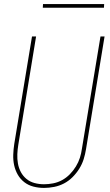

<svg xmlns="http://www.w3.org/2000/svg" viewBox="-20 -914 540 942"><path d="M196 8Q169 8 144 1.5Q119 -5 99.5 -20Q80 -35 67.5 -56.5Q55 -78 49.5 -103Q44 -128 45 -155Q46 -182 50 -208L137 -735H157L70 -205Q66 -181 65 -157.5Q64 -134 68 -111.5Q72 -89 82.5 -69.5Q93 -50 110 -36Q127 -22 149.5 -16Q172 -10 196 -10Q218 -10 241 -14.5Q264 -19 285 -30.5Q306 -42 323 -59.5Q340 -77 352.5 -97.5Q365 -118 372 -140Q379 -162 382 -185L473 -735H493L402 -182Q398 -157 390.5 -133Q383 -109 369 -86.5Q355 -64 336 -45Q317 -26 294 -14Q271 -2 245.5 3Q220 8 196 8ZM190 -876 191 -894H491L490 -876Z"/></svg>

Font: Iosevka Term Curly Thin
Style: Italic
Weight: 100
Italic angle: -9°
Designer: Belleve Invis
Foundry: Belleve Invis
Version: Version 32.3.0